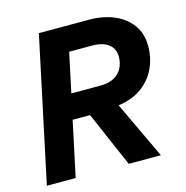

<svg xmlns="http://www.w3.org/2000/svg" viewBox="-100 -763 832 858"><g transform="rotate(-15 316.0 -334.0)"><path d="M12.6 0 154.6 -668H386.2Q450.7 -668 501.3 -646.8Q551.9 -625.7 581.8 -585.1Q611.7 -544.6 611.7 -486.1Q611.7 -431.6 589.9 -384.5Q568.1 -337.4 524.8 -305.4Q481.6 -273.5 415.6 -264.1L540.1 0H391.4L280.8 -255H200.2L146 0ZM225.1 -370.3H357.3Q398.9 -370.3 424.2 -384.5Q449.5 -398.8 461.1 -422.6Q472.6 -446.3 472.6 -474.3Q472.6 -512.2 445.1 -532.5Q417.5 -552.8 370.8 -552.8H263.9Z"/></g></svg>

Font: Atkinson Hyperlegible Mono ExtraLight
Style: Italic
Weight: 200
Italic angle: -12°
Monospace: yes
Designer: Elliott Scott, Megan Eiswerth, Linus Boman, Theodore Petrosky, Letters from Sweden
Foundry: Applied Design Works, Letters from Sweden
Version: Version 2.001